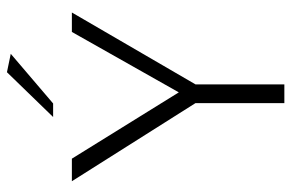

<svg xmlns="http://www.w3.org/2000/svg" viewBox="-163 -676 839 553"><g transform="rotate(-90 256.5 -399.5)"><path d="M236 0V-256L11 -612H76L267 -304L441 -612H497L290 -256V0ZM196 -666 325 -799 378 -788 235 -666Z"/></g></svg>

Font: Ancizar Sans Thin
Style: Regular
Weight: 100
Designer: Cesar Puertas, Viviana Monsalve, Julian Moncada, Julian Prieto, Jose Castro, Mariel Hernandez, Felipe Aragon, Sara Alarc
Version: Version 8.100